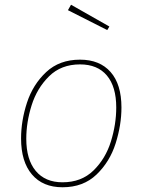

<svg xmlns="http://www.w3.org/2000/svg" viewBox="-20 -781 601 811"><path d="M69 -196Q69 -271 94 -347.5Q119 -424 175 -476.5Q231 -529 318 -529Q401 -529 447 -477Q493 -425 493 -327Q493 -253 468.5 -175.5Q444 -98 388 -44Q332 10 244 10Q161 10 115 -44Q69 -98 69 -196ZM471 -327Q471 -415 431.5 -462Q392 -509 318 -509Q238 -509 187 -458.5Q136 -408 113.5 -336Q91 -264 91 -195Q91 -107 131 -59Q171 -11 244 -11Q324 -11 375 -61Q426 -111 448.5 -183.5Q471 -256 471 -327ZM442 -669 433 -654 267 -738 280 -761Z"/></svg>

Font: FiraGO Thin
Style: Italic
Weight: 100
Italic angle: -8°
Designer: bBox Type GmbH
Foundry: bBox Type GmbH
Version: Version 1.001